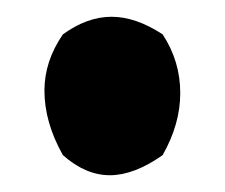

<svg xmlns="http://www.w3.org/2000/svg" viewBox="-20 -188 268 229"><path d="M33 -80Q33 -115 55 -147Q84 -168 113 -168Q142 -168 174 -147Q195 -115 195 -77Q195 -40 174 -3Q140 21 111 21Q82 21 55 -3Q33 -42 33 -80Z"/></svg>

Font: Gorditas
Style: Bold
Weight: 700
Designer: Gustavo Dipre (gbrenda1987@gmail.com)
Foundry: Gustavo Dipre (gbrenda1987@gmail.com)
Version: Version 001.001